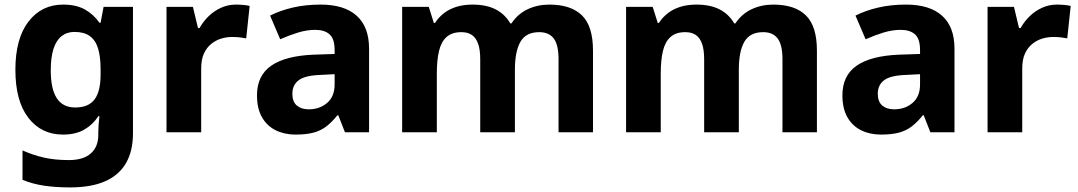

<svg xmlns="http://www.w3.org/2000/svg" viewBox="-20 -576 4694 836"><path d="M255 -556Q312 -556 350 -534.5Q388 -513 413 -477H418L431 -546H559V4Q559 81 529 133.5Q499 186 438.5 213Q378 240 285 240Q222 240 172 232.5Q122 225 78 207V79Q123 99 170.5 110Q218 121 280 121Q343 121 375.5 92Q408 63 408 12V-3Q408 -15 409.5 -35Q411 -55 413 -70H408Q385 -34 347.5 -12Q310 10 254 10Q160 10 103.5 -63Q47 -136 47 -272Q47 -408 104 -482Q161 -556 255 -556ZM304 -437Q271 -437 247.5 -418Q224 -399 212.5 -362Q201 -325 201 -270Q201 -188 227.5 -148Q254 -108 307 -108Q337 -108 358 -117Q379 -126 392 -143.5Q405 -161 411.5 -188Q418 -215 418 -252V-274Q418 -329 407 -365Q396 -401 371 -419Q346 -437 304 -437Z M1007 -556Q1022 -556 1039.5 -554.5Q1057 -553 1067 -550L1052 -409Q1041 -411 1026 -413Q1011 -415 990 -415Q967 -415 943.5 -408Q920 -401 900 -385Q880 -369 868 -343Q856 -317 856 -277V0H705V-546H820L842 -454H849Q865 -483 889 -506Q913 -529 943 -542.5Q973 -556 1007 -556Z M1376 -556Q1479 -556 1533 -507.5Q1587 -459 1587 -364V0H1482L1453 -74H1449Q1426 -45 1401.5 -26Q1377 -7 1345 1.5Q1313 10 1267 10Q1219 10 1181 -8.5Q1143 -27 1121 -65Q1099 -103 1099 -161Q1099 -247 1161 -290Q1223 -333 1346 -338L1437 -341V-358Q1437 -407 1415 -426.5Q1393 -446 1353 -446Q1316 -446 1277 -434Q1238 -422 1200 -405L1156 -508Q1199 -530 1254.5 -543Q1310 -556 1376 -556ZM1380 -250Q1309 -248 1281 -227Q1253 -206 1253 -168Q1253 -133 1272.5 -116.5Q1292 -100 1324 -100Q1372 -100 1404.5 -128Q1437 -156 1437 -208V-253Z M2372 -556Q2466 -556 2514 -509Q2562 -462 2562 -356V0H2412V-318Q2412 -381 2391 -408.5Q2370 -436 2328 -436Q2270 -436 2246 -394Q2222 -352 2222 -273V0H2071V-318Q2071 -359 2062 -385Q2053 -411 2035 -423.5Q2017 -436 1989 -436Q1948 -436 1924.5 -415Q1901 -394 1891.5 -354Q1882 -314 1882 -256V0H1731V-546H1847L1869 -476H1874Q1890 -501 1913.5 -519Q1937 -537 1968 -546.5Q1999 -556 2037 -556Q2098 -556 2138.5 -535Q2179 -514 2202 -474H2207Q2234 -515 2277 -535.5Q2320 -556 2372 -556Z M3347 -556Q3441 -556 3489 -509Q3537 -462 3537 -356V0H3387V-318Q3387 -381 3366 -408.5Q3345 -436 3303 -436Q3245 -436 3221 -394Q3197 -352 3197 -273V0H3046V-318Q3046 -359 3037 -385Q3028 -411 3010 -423.5Q2992 -436 2964 -436Q2923 -436 2899.5 -415Q2876 -394 2866.5 -354Q2857 -314 2857 -256V0H2706V-546H2822L2844 -476H2849Q2865 -501 2888.5 -519Q2912 -537 2943 -546.5Q2974 -556 3012 -556Q3073 -556 3113.5 -535Q3154 -514 3177 -474H3182Q3209 -515 3252 -535.5Q3295 -556 3347 -556Z M3925 -556Q4028 -556 4082 -507.5Q4136 -459 4136 -364V0H4031L4002 -74H3998Q3975 -45 3950.5 -26Q3926 -7 3894 1.5Q3862 10 3816 10Q3768 10 3730 -8.5Q3692 -27 3670 -65Q3648 -103 3648 -161Q3648 -247 3710 -290Q3772 -333 3895 -338L3986 -341V-358Q3986 -407 3964 -426.5Q3942 -446 3902 -446Q3865 -446 3826 -434Q3787 -422 3749 -405L3705 -508Q3748 -530 3803.5 -543Q3859 -556 3925 -556ZM3929 -250Q3858 -248 3830 -227Q3802 -206 3802 -168Q3802 -133 3821.5 -116.5Q3841 -100 3873 -100Q3921 -100 3953.5 -128Q3986 -156 3986 -208V-253Z M4582 -556Q4597 -556 4614.5 -554.5Q4632 -553 4642 -550L4627 -409Q4616 -411 4601 -413Q4586 -415 4565 -415Q4542 -415 4518.5 -408Q4495 -401 4475 -385Q4455 -369 4443 -343Q4431 -317 4431 -277V0H4280V-546H4395L4417 -454H4424Q4440 -483 4464 -506Q4488 -529 4518 -542.5Q4548 -556 4582 -556Z"/></svg>

Font: Noto Sans Khmer
Style: Bold
Weight: 700
Version: Version 2.003